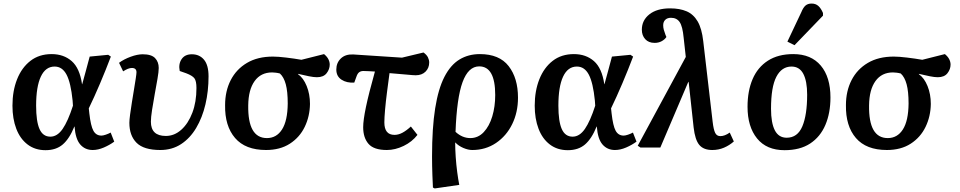

<svg xmlns="http://www.w3.org/2000/svg" viewBox="-20 -829 5394 1079"><path d="M236 15Q177 15 135 -17Q93 -49 71.5 -105.5Q50 -162 50 -235Q50 -318 76 -383.5Q102 -449 151 -487Q200 -525 270 -525Q338 -525 383 -485.5Q428 -446 441 -356H442Q451 -389 462 -429Q473 -469 484 -511L588 -521L603 -511Q575 -437 542.5 -360.5Q510 -284 479 -220L482 -192Q490 -121 505 -94Q520 -67 550 -67Q559 -67 574 -72Q589 -77 602 -84L622 -33Q596 -14 563.5 0Q531 14 501 14Q458 14 431 -17Q404 -48 399 -118H398Q370 -49 332.5 -17Q295 15 236 15ZM263 -61Q302 -61 332 -104.5Q362 -148 390 -235L388 -264Q378 -364 354 -409.5Q330 -455 287 -455Q236 -455 209.5 -398.5Q183 -342 183 -235Q183 -147 202 -104Q221 -61 263 -61Z M881 14Q788 14 747.5 -26.5Q707 -67 707 -139Q707 -154 711 -184.5Q715 -215 721 -252.5Q727 -290 733 -326Q739 -362 743 -388.5Q747 -415 747 -423Q747 -447 721 -447Q701 -447 672 -428L649 -476Q676 -496 714 -510Q752 -524 782 -524Q831 -524 851.5 -502.5Q872 -481 872 -447Q872 -426 865 -386Q858 -346 849.5 -299.5Q841 -253 834.5 -211Q828 -169 828 -145Q828 -65 912 -65Q960 -65 999 -100Q1038 -135 1061 -195.5Q1084 -256 1084 -334Q1084 -374 1072.5 -389Q1061 -404 1027 -417L990 -430Q982 -469 1000.5 -496.5Q1019 -524 1058 -524Q1101 -524 1126.5 -493.5Q1152 -463 1152 -400Q1152 -317 1134.5 -242.5Q1117 -168 1082.5 -110Q1048 -52 997.5 -19Q947 14 881 14Z M1475 14Q1359 14 1301 -53.5Q1243 -121 1245 -238Q1245 -317 1276.5 -378.5Q1308 -440 1368 -475.5Q1428 -511 1514 -511Q1542 -511 1588 -505.5Q1634 -500 1674 -493L1801 -525Q1818 -511 1825.5 -496Q1833 -481 1833 -466Q1833 -440 1815.5 -417.5Q1798 -395 1761 -395Q1743 -395 1716 -400.5Q1689 -406 1655 -414V-412Q1685 -391 1703.5 -345.5Q1722 -300 1722 -245Q1721 -175 1692.5 -116Q1664 -57 1609 -21.5Q1554 14 1475 14ZM1480 -53Q1534 -53 1565 -101.5Q1596 -150 1597 -247Q1597 -315 1586 -355.5Q1575 -396 1553 -416Q1542 -419 1530 -420.5Q1518 -422 1509 -422Q1446 -422 1411 -373.5Q1376 -325 1375 -237Q1372 -53 1480 -53Z M2154 14Q2081 14 2051 -20.5Q2021 -55 2021 -114Q2021 -153 2036.5 -227.5Q2052 -302 2087 -427Q2068 -428 2051.5 -429Q2035 -430 2022 -430Q2008 -430 1998.5 -423Q1989 -416 1983 -398L1971 -365Q1929 -362 1899.5 -381Q1870 -400 1870 -438Q1870 -476 1895.5 -500.5Q1921 -525 1965 -523L2239 -505L2360 -534Q2378 -521 2385 -506.5Q2392 -492 2392 -478Q2392 -447 2371.5 -426.5Q2351 -406 2316 -406Q2303 -406 2268.5 -409.5Q2234 -413 2169 -418Q2162 -366 2155 -312Q2148 -258 2144 -212.5Q2140 -167 2140 -141Q2140 -71 2197 -71Q2219 -71 2241.5 -83Q2264 -95 2289 -118L2326 -71Q2296 -32 2248.5 -9Q2201 14 2154 14Z M2423 230 2413 225Q2411 185 2410 156Q2409 127 2408.5 102.5Q2408 78 2408 50Q2408 -110 2425.5 -220Q2443 -330 2477.5 -397Q2512 -464 2562 -494.5Q2612 -525 2677 -525Q2786 -525 2838.5 -457.5Q2891 -390 2891 -280Q2891 -198 2858.5 -131.5Q2826 -65 2767.5 -25.5Q2709 14 2634 14Q2611 14 2584 2.5Q2557 -9 2539 -28H2538Q2538 9 2541 53Q2544 97 2549.5 138.5Q2555 180 2561 210ZM2623 -53Q2667 -53 2698.5 -86.5Q2730 -120 2746.5 -175Q2763 -230 2763 -295Q2763 -456 2673 -456Q2612 -456 2579.5 -367.5Q2547 -279 2540 -88Q2578 -53 2623 -53Z M3171 15Q3112 15 3070 -17Q3028 -49 3006.5 -105.5Q2985 -162 2985 -235Q2985 -318 3011 -383.5Q3037 -449 3086 -487Q3135 -525 3205 -525Q3273 -525 3318 -485.5Q3363 -446 3376 -356H3377Q3386 -389 3397 -429Q3408 -469 3419 -511L3523 -521L3538 -511Q3510 -437 3477.5 -360.5Q3445 -284 3414 -220L3417 -192Q3425 -121 3440 -94Q3455 -67 3485 -67Q3494 -67 3509 -72Q3524 -77 3537 -84L3557 -33Q3531 -14 3498.5 0Q3466 14 3436 14Q3393 14 3366 -17Q3339 -48 3334 -118H3333Q3305 -49 3267.5 -17Q3230 15 3171 15ZM3198 -61Q3237 -61 3267 -104.5Q3297 -148 3325 -235L3323 -264Q3313 -364 3289 -409.5Q3265 -455 3222 -455Q3171 -455 3144.5 -398.5Q3118 -342 3118 -235Q3118 -147 3137 -104Q3156 -61 3198 -61Z M3983 14Q3934 14 3910 -14.5Q3886 -43 3878 -113L3850 -370L3846 -364L3691 0H3579L3564 -10L3834 -509L3822 -617Q3816 -681 3799.5 -705Q3783 -729 3751 -729Q3730 -729 3718.5 -717.5Q3707 -706 3707 -687Q3707 -674 3710.5 -661.5Q3714 -649 3720 -633L3725 -621Q3716 -607 3698.5 -597.5Q3681 -588 3659 -588Q3625 -588 3606 -609Q3587 -630 3587 -662Q3587 -715 3629.5 -748.5Q3672 -782 3746 -782Q3800 -782 3838.5 -765.5Q3877 -749 3900.5 -709Q3924 -669 3932 -598L3985 -144Q3990 -101 3999 -82.5Q4008 -64 4028 -64Q4053 -64 4081 -84L4104 -34Q4079 -12 4048.5 1Q4018 14 3983 14Z M4389 15Q4288 15 4234.5 -51Q4181 -117 4181 -229Q4181 -318 4209.5 -384.5Q4238 -451 4295.5 -488Q4353 -525 4438 -525Q4538 -525 4592.5 -460.5Q4647 -396 4647 -281Q4647 -194 4618.5 -127Q4590 -60 4533 -22.5Q4476 15 4389 15ZM4401 -55Q4462 -55 4489 -119Q4516 -183 4516 -297Q4516 -373 4494.5 -414Q4473 -455 4428 -455Q4373 -455 4343 -397.5Q4313 -340 4313 -218Q4313 -138 4334.5 -96.5Q4356 -55 4401 -55ZM4445 -575 4405 -595 4483 -760Q4494 -787 4507 -798Q4520 -809 4541 -809Q4564 -809 4579 -795.5Q4594 -782 4605 -756V-741Z M4964 14Q4848 14 4790 -53.5Q4732 -121 4734 -238Q4734 -317 4765.5 -378.5Q4797 -440 4857 -475.5Q4917 -511 5003 -511Q5031 -511 5077 -505.5Q5123 -500 5163 -493L5290 -525Q5307 -511 5314.5 -496Q5322 -481 5322 -466Q5322 -440 5304.5 -417.5Q5287 -395 5250 -395Q5232 -395 5205 -400.5Q5178 -406 5144 -414V-412Q5174 -391 5192.5 -345.5Q5211 -300 5211 -245Q5210 -175 5181.5 -116Q5153 -57 5098 -21.5Q5043 14 4964 14ZM4969 -53Q5023 -53 5054 -101.5Q5085 -150 5086 -247Q5086 -315 5075 -355.5Q5064 -396 5042 -416Q5031 -419 5019 -420.5Q5007 -422 4998 -422Q4935 -422 4900 -373.5Q4865 -325 4864 -237Q4861 -53 4969 -53Z"/></svg>

Font: Literata 12pt SemiBold
Style: Italic
Weight: 600
Italic angle: -2°
Designer: Latin by Veronika Burian and Jose Scaglione. Greek by Irene Vlachou. Cyrillic by Vera Evstafieva
Foundry: TypeTogether
Version: Version 3.002